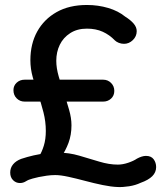

<svg xmlns="http://www.w3.org/2000/svg" viewBox="-20 -730 661 771"><path d="M79 -322Q60 -322 47 -335Q34 -348 34 -368Q34 -386 47 -398Q60 -410 79 -410H394Q413 -410 426 -397Q439 -384 439 -365Q439 -346 426 -334Q413 -322 394 -322ZM215 -117Q257 -117 298 -105Q339 -93 378.5 -81Q418 -69 453 -69Q473 -69 495 -76.5Q517 -84 530 -93Q539 -98 548.5 -101Q558 -104 566 -104Q587 -104 597 -90.5Q607 -77 607 -59Q607 -38 591.5 -22.5Q576 -7 545 4Q524 14 498.5 18Q473 22 452 21Q426 20 392 13Q358 6 322.5 -3.5Q287 -13 255 -20Q223 -27 202 -27Q185 -27 167.5 -24.5Q150 -22 135.5 -19Q121 -16 111 -13Q95 -9 84 -2Q73 5 60 5Q44 5 32.5 -6.5Q21 -18 21 -37Q21 -56 32.5 -70Q44 -84 65 -92Q89 -100 115 -106Q141 -112 167 -114.5Q193 -117 215 -117ZM189 -56 112 -77Q125 -84 136.5 -101.5Q148 -119 156 -145Q164 -171 164 -204Q164 -242 154.5 -279Q145 -316 133 -351Q121 -386 111.5 -420Q102 -454 102 -488Q102 -554 129.5 -603.5Q157 -653 207.5 -681.5Q258 -710 329 -710Q374 -710 414.5 -698Q455 -686 483 -663Q504 -650 516.5 -635.5Q529 -621 529 -605Q529 -584 513.5 -569Q498 -554 478 -554Q467 -554 457 -558Q447 -562 441 -568Q420 -590 392.5 -602.5Q365 -615 329 -615Q290 -615 262 -597Q234 -579 220 -550Q206 -521 206 -486Q206 -457 215.5 -424Q225 -391 236.5 -356.5Q248 -322 257.5 -289Q267 -256 267 -227Q267 -188 255 -156Q243 -124 225 -99Q207 -74 189 -56Z"/></svg>

Font: Quicksand SemiBold
Style: Regular
Weight: 600
Designer: Andrew Paglinawan
Foundry: Andrew Paglinawan
Version: Version 3.006